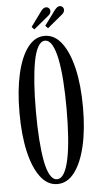

<svg xmlns="http://www.w3.org/2000/svg" viewBox="-58 -884 485 932"><g transform="rotate(-5 184.0 -418.0)"><path d="M183.5 11Q136 11 101.5 -34.2Q67 -79.5 48.5 -160.2Q30 -241 30 -349Q30 -457.5 48.5 -538.8Q67 -620 101.5 -665.5Q136 -711 183.5 -711Q232 -711 266.8 -665.5Q301.5 -620 320.5 -538.8Q339.5 -457.5 339.5 -349Q339.5 -241 320.5 -160.2Q301.5 -79.5 266.8 -34.2Q232 11 183.5 11ZM183.5 -12.5Q204 -12.5 218.2 -37Q232.5 -61.5 241.8 -106.8Q251 -152 255.2 -213.5Q259.5 -275 259.5 -349Q259.5 -423 255.2 -484.8Q251 -546.5 241.8 -592Q232.5 -637.5 218.2 -662.5Q204 -687.5 183.5 -687.5Q164 -687.5 149.8 -662.5Q135.5 -637.5 127 -592Q118.5 -546.5 114.2 -484.8Q110 -423 110 -349Q110 -275 114.2 -213.5Q118.5 -152 127 -106.8Q135.5 -61.5 149.8 -37Q164 -12.5 183.5 -12.5ZM204 -746.5 191.5 -759.5 244.5 -831.5Q251 -840 257.2 -844.2Q263.5 -848.5 269.5 -848.5Q277.5 -848.5 283.2 -842.8Q289 -837 289 -828.5Q289 -815.5 274 -804.5ZM137 -746.5 125 -759.5 177.5 -831.5Q184 -840.5 190.2 -844.5Q196.5 -848.5 202.5 -848.5Q211 -848.5 216.8 -842.8Q222.5 -837 222.5 -828.5Q222.5 -815.5 207.5 -804.5Z"/></g></svg>

Font: Imbue 48pt
Style: Regular
Weight: 400
Designer: Tyler Finck
Foundry: Etcetera Type Company
Version: Version 1.102